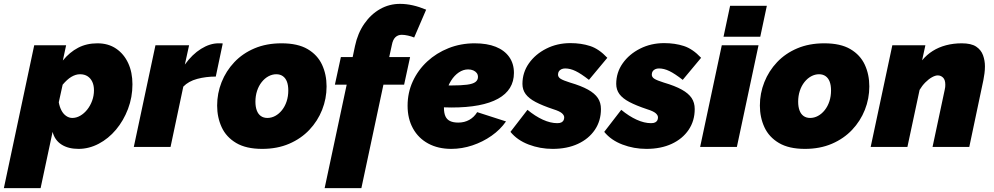

<svg xmlns="http://www.w3.org/2000/svg" viewBox="-82 -760 5140 993"><path d="M95 -526H260L243 -447Q278 -490 322 -513Q366 -536 422 -536Q478 -536 518.5 -508.5Q559 -481 581 -433.5Q603 -386 603 -324Q603 -257 580 -196.5Q557 -136 518 -89.5Q479 -43 428.5 -16.5Q378 10 324 10Q271 10 236 -12.5Q201 -35 190 -78L128 213H-62ZM292 -150Q313 -150 333 -161.5Q353 -173 369 -193Q385 -213 394.5 -239Q404 -265 404 -293Q404 -318 395.5 -336.5Q387 -355 371 -365.5Q355 -376 332 -376Q320 -376 309 -372.5Q298 -369 287 -362.5Q276 -356 265 -346Q254 -336 242 -322L222 -231Q226 -208 235.5 -189.5Q245 -171 260 -160.5Q275 -150 292 -150Z M722 -526H896L874 -426Q912 -479 958 -507.5Q1004 -536 1048 -536Q1059 -536 1063 -536Q1067 -536 1070 -535L1034 -364Q983 -364 938 -352Q893 -340 866 -312L800 0H610Z M1274 10Q1191 10 1139.5 -20.5Q1088 -51 1064.5 -102Q1041 -153 1041 -214Q1041 -277 1064 -335Q1087 -393 1130 -438.5Q1173 -484 1234.5 -510Q1296 -536 1374 -536Q1458 -536 1509 -506Q1560 -476 1583.5 -425.5Q1607 -375 1607 -313Q1607 -250 1584 -192Q1561 -134 1518 -88.5Q1475 -43 1413.5 -16.5Q1352 10 1274 10ZM1301 -150Q1322 -150 1341.5 -160.5Q1361 -171 1376.5 -190.5Q1392 -210 1400.5 -236Q1409 -262 1409 -292Q1409 -319 1402 -337.5Q1395 -356 1381 -366Q1367 -376 1347 -376Q1326 -376 1306.5 -365.5Q1287 -355 1271.5 -335.5Q1256 -316 1247.5 -290Q1239 -264 1239 -234Q1239 -208 1246 -189Q1253 -170 1267 -160Q1281 -150 1301 -150Z M1711 -322H1650L1681 -465H1742L1754 -522Q1768 -588 1802 -637Q1836 -686 1883.5 -713Q1931 -740 1987 -740Q2019 -740 2052.5 -732.5Q2086 -725 2122 -710L2060 -566Q2046 -572 2028 -576Q2010 -580 1996 -580Q1976 -580 1963 -567.5Q1950 -555 1945 -529L1931 -465H2039L2008 -322H1901L1787 213H1597Z M2252 10Q2184 10 2133 -17.5Q2082 -45 2054 -95.5Q2026 -146 2026 -213Q2026 -281 2053 -339.5Q2080 -398 2127.5 -442Q2175 -486 2238 -511Q2301 -536 2373 -536Q2437 -536 2482 -518Q2527 -500 2551.5 -465.5Q2576 -431 2576 -383Q2576 -295 2494 -249.5Q2412 -204 2253 -204Q2221 -204 2185.5 -205.5Q2150 -207 2115 -211L2139 -324Q2165 -321 2193 -319.5Q2221 -318 2252 -318Q2303 -318 2333.5 -322Q2364 -326 2377 -336Q2390 -346 2390 -362Q2390 -374 2383.5 -382.5Q2377 -391 2365.5 -396Q2354 -401 2339 -401Q2314 -401 2291 -385.5Q2268 -370 2251 -343Q2234 -316 2224 -280Q2214 -244 2214 -203Q2214 -176 2221.5 -159Q2229 -142 2245.5 -134Q2262 -126 2288 -126Q2320 -126 2345 -140Q2370 -154 2386 -180L2535 -132Q2506 -90 2460.5 -58Q2415 -26 2361 -8Q2307 10 2252 10Z M2776 10Q2711 10 2652 -12.5Q2593 -35 2558 -78L2646 -192Q2686 -159 2725.5 -141Q2765 -123 2800 -123Q2814 -123 2821.5 -127Q2829 -131 2832.5 -137.5Q2836 -144 2836 -153Q2836 -164 2824 -174.5Q2812 -185 2780 -195Q2723 -214 2688 -232.5Q2653 -251 2636.5 -273.5Q2620 -296 2620 -326Q2620 -385 2653.5 -432.5Q2687 -480 2743.5 -508.5Q2800 -537 2868 -537Q2924 -537 2970 -522Q3016 -507 3059 -461L2964 -347Q2923 -379 2895 -392.5Q2867 -406 2841 -406Q2830 -406 2821.5 -402Q2813 -398 2808.5 -391Q2804 -384 2804 -374Q2804 -361 2817.5 -352.5Q2831 -344 2866 -333Q2924 -316 2959 -296.5Q2994 -277 3010 -253Q3026 -229 3026 -196Q3026 -135 2994.5 -88.5Q2963 -42 2907 -16Q2851 10 2776 10Z M3261 10Q3196 10 3137 -12.5Q3078 -35 3043 -78L3131 -192Q3171 -159 3210.5 -141Q3250 -123 3285 -123Q3299 -123 3306.5 -127Q3314 -131 3317.5 -137.5Q3321 -144 3321 -153Q3321 -164 3309 -174.5Q3297 -185 3265 -195Q3208 -214 3173 -232.5Q3138 -251 3121.5 -273.5Q3105 -296 3105 -326Q3105 -385 3138.5 -432.5Q3172 -480 3228.5 -508.5Q3285 -537 3353 -537Q3409 -537 3455 -522Q3501 -507 3544 -461L3449 -347Q3408 -379 3380 -392.5Q3352 -406 3326 -406Q3315 -406 3306.5 -402Q3298 -398 3293.5 -391Q3289 -384 3289 -374Q3289 -361 3302.5 -352.5Q3316 -344 3351 -333Q3409 -316 3444 -296.5Q3479 -277 3495 -253Q3511 -229 3511 -196Q3511 -135 3479.5 -88.5Q3448 -42 3392 -16Q3336 10 3261 10Z M3651 -526H3841L3729 0H3539ZM3694 -730H3884L3850 -570H3660Z M4081 10Q3998 10 3946.5 -20.5Q3895 -51 3871.5 -102Q3848 -153 3848 -214Q3848 -277 3871 -335Q3894 -393 3937 -438.5Q3980 -484 4041.5 -510Q4103 -536 4181 -536Q4265 -536 4316 -506Q4367 -476 4390.5 -425.5Q4414 -375 4414 -313Q4414 -250 4391 -192Q4368 -134 4325 -88.5Q4282 -43 4220.5 -16.5Q4159 10 4081 10ZM4108 -150Q4129 -150 4148.5 -160.5Q4168 -171 4183.5 -190.5Q4199 -210 4207.5 -236Q4216 -262 4216 -292Q4216 -319 4209 -337.5Q4202 -356 4188 -366Q4174 -376 4154 -376Q4133 -376 4113.5 -365.5Q4094 -355 4078.5 -335.5Q4063 -316 4054.5 -290Q4046 -264 4046 -234Q4046 -208 4053 -189Q4060 -170 4074 -160Q4088 -150 4108 -150Z M4533 -526H4704L4687 -448Q4711 -477 4742 -496.5Q4773 -516 4811 -526Q4849 -536 4892 -536Q4941 -536 4966.5 -519Q4992 -502 5002 -474.5Q5012 -447 5012 -417Q5012 -398 5009.5 -380Q5007 -362 5004 -346L4931 0H4741L4804 -296Q4806 -304 4806.5 -310Q4807 -316 4807 -322Q4807 -347 4795.5 -358.5Q4784 -370 4768 -370Q4755 -370 4738 -360.5Q4721 -351 4704 -334Q4687 -317 4674 -295L4611 0H4421Z"/></svg>

Font: Raleway Thin Black
Style: Italic
Weight: 900
Italic angle: -12°
Version: Version 4.026